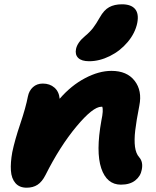

<svg xmlns="http://www.w3.org/2000/svg" viewBox="-20 -894 727 894"><path d="M395 -608.9Q359.9 -608.9 344.2 -624.3Q328.6 -639.6 334 -666Q340.3 -696.3 376 -726.1Q398.9 -745.1 413.3 -763.9Q427.7 -782.7 444.8 -813Q463.9 -847.2 488.3 -860.6Q512.7 -874 547.9 -874Q590.3 -874 608.9 -852.1Q627.4 -830.1 619.1 -787.1Q609.4 -739.7 574.5 -698.2Q539.6 -656.7 491.2 -632.8Q442.9 -608.9 395 -608.9ZM543 -34.2Q477.1 -34.2 451.4 -110.6Q425.8 -187 452.1 -333Q462.4 -380.9 456.1 -397H452.1Q412.6 -397 335.7 -304.7Q258.8 -212.4 191.9 -79.1Q175.8 -47.4 154.8 -33.7Q133.8 -20 104 -20Q70.3 -20 51.8 -41.5Q33.2 -63 30.8 -99.6Q28.3 -136.2 37.1 -185.1Q48.8 -241.7 74.5 -317.6Q100.1 -393.6 109.9 -444.8Q115.2 -471.7 133.5 -488.3Q151.9 -504.9 179.2 -504.9Q211.9 -504.9 233.4 -486.1Q254.9 -467.3 257.8 -434.1Q311.5 -496.1 376 -530Q440.4 -564 499 -564Q571.3 -564 606.9 -517.8Q642.6 -471.7 628.9 -402.8Q614.7 -330.6 609.6 -286.1Q604.5 -241.7 608.6 -210.4Q612.8 -179.2 627.9 -162.1Q647.5 -140.1 640.1 -104Q634.8 -73.7 609.9 -54Q585 -34.2 543 -34.2Z"/></svg>

Font: Shantell Sans Irregular Bouncy
Style: Italic
Weight: 800
Italic angle: -11.31°
Designer: Stephen Nixon, Anya Danilova, Shantell Martin
Foundry: Arrow Type
Version: Version 1.006;[9816181b4]